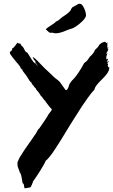

<svg xmlns="http://www.w3.org/2000/svg" viewBox="-20 -929 610 1035"><path d="M394.3 -902.9Q415.2 -918.1 429 -893.3Q442.9 -868.6 443.8 -845.7Q441.9 -828.6 411 -802.9Q380 -777.1 361.9 -773.3Q352.4 -771.4 321 -758.1Q289.5 -746.7 270.5 -750.5Q267.6 -753.3 257.6 -752.4Q247.6 -751.4 245.7 -754.3Q241.9 -757.1 238.1 -760.5Q234.3 -763.8 231.9 -766.2Q229.5 -768.6 226.7 -770.5Q234.3 -780 255.2 -792.4Q276.2 -804.8 281.9 -813.3Q291.4 -815.2 303.3 -826.2Q315.2 -837.1 319 -839Q359 -863.8 363.8 -880Q365.7 -886.7 371 -890Q376.2 -893.3 383.8 -897.1Q391.4 -901 394.3 -902.9ZM563.8 -600 566.7 -599Q566.7 -597.1 563.8 -595.2Q556.2 -586.7 559 -585.7Q563.8 -586.7 562.9 -582.9Q562.9 -581 561.4 -577.6Q560 -574.3 561 -573.3Q562.9 -568.6 564.8 -567.1Q566.7 -565.7 568.1 -566.2Q569.5 -566.7 569.5 -564.8Q569.5 -562.9 568.6 -559Q567.6 -538.1 531.4 -502.9Q493.3 -466.7 489.5 -448.6L490.5 -447.6Q472.4 -428.6 452.9 -401Q433.3 -373.3 421.9 -356.2Q410.5 -339 388.1 -303.3Q365.7 -267.6 359 -257.1Q353.3 -248.6 338.1 -222.9Q322.9 -197.1 308.1 -173.8Q293.3 -150.5 276.7 -124.8Q260 -99 246.2 -82.4Q232.4 -65.7 226.7 -63.8Q225.7 -62.9 227.6 -61H225.7Q223.8 -52.4 198.1 -11Q172.4 30.5 156.2 51.4L158.1 52.4Q156.2 55.2 154.8 58.1Q153.3 61 152.4 65.2Q151.4 69.5 150.5 70.5H148.6Q148.6 78.1 142.9 80.5Q137.1 82.9 128.6 83.8Q120 84.8 116.2 85.7Q111.4 87.6 111 81Q110.5 74.3 108.6 66.7Q106.7 59 101.9 59Q101 54.3 99 41Q97.1 27.6 94.3 16.7Q91.4 5.7 86.7 0L83.8 -8.6Q81 -17.1 77.6 -25.2Q74.3 -33.3 74.3 -35.2Q75.2 -38.1 74.3 -45.7Q73.3 -53.3 75.2 -56.2Q76.2 -57.1 78.6 -63.8Q81 -70.5 83.3 -74.8Q85.7 -79 88.1 -83.8Q90.5 -88.6 92.4 -89.5Q95.2 -95.2 103.8 -108.6Q112.4 -121.9 123.8 -138.1Q135.2 -154.3 146.2 -170Q157.1 -185.7 165.2 -197.6Q173.3 -209.5 174.3 -210.5Q175.2 -211.4 178.6 -218.6Q181.9 -225.7 185.2 -230.5Q188.6 -235.2 191.4 -236.2Q201 -249.5 221 -279.5Q241 -309.5 240 -310.5Q241.9 -314.3 249.5 -323.3Q257.1 -332.4 260 -339Q250.5 -347.6 225.7 -381L224.8 -381.9V-382.9V-383.8H225.7V-384.8Q224.8 -384.8 223.8 -385.7Q223.8 -385.7 223.8 -384.8Q218.1 -389.5 211.4 -399.5Q204.8 -409.5 200 -412.4Q200 -412.4 197.1 -418.1Q194.3 -422.9 189.5 -429Q184.8 -435.2 182.9 -438.1L181 -439L176.2 -444.8L178.1 -445.7Q170.5 -447.6 173.3 -454.3Q169.5 -454.3 169.5 -456.2Q168.6 -455.2 169.5 -454.3Q168.6 -456.2 164.8 -461Q161.9 -462.9 162.9 -463.8Q161.9 -463.8 161.9 -465.2Q161.9 -466.7 161 -466.7Q160 -468.6 153.3 -474.3Q153.3 -474.3 154.3 -475.2L153.3 -476.2H151.4Q151.4 -485.7 143.8 -487.6Q141.9 -490.5 140.5 -492.9Q139 -495.2 137.1 -496.2Q136.2 -498.1 135.2 -500.5Q134.3 -502.9 133.8 -503.8Q133.3 -504.8 132.4 -503.8L125.7 -516.2Q124.8 -517.1 107.6 -540Q104.8 -544.8 101.9 -547.6Q100 -549.5 101.9 -553.3Q97.1 -553.3 97.1 -555.2Q97.1 -558.1 96.2 -559Q95.2 -559 94.8 -559Q94.3 -559 92.4 -558.1Q92.4 -561.9 89 -568.6Q85.7 -575.2 82.9 -576.2Q77.1 -586.7 71.4 -590.5Q41 -627.6 35.7 -636.7Q30.5 -645.7 35.2 -650.5Q37.1 -652.4 39 -653.8Q41 -655.2 42.4 -656.2Q43.8 -657.1 44.8 -659.5Q45.7 -661.9 45.7 -666.7Q45.7 -670.5 46.7 -669.5Q49.5 -667.6 53.3 -672.4Q57.1 -677.1 63.8 -685.2Q70.5 -693.3 70.5 -694.3Q75.2 -699 75.7 -699Q76.2 -699 81 -694.3H85.7Q90.5 -694.3 90.5 -693.3Q92.4 -686.7 98.1 -680Q103.8 -678.1 107.6 -669.5Q111.4 -661 115.7 -653.8Q120 -646.7 125.7 -646.7Q127.6 -645.7 134.8 -633.8Q141.9 -621.9 151.4 -607.1Q161 -592.4 168.6 -587.6V-590.5Q174.3 -583.8 175.2 -582.9Q176.2 -585.7 177.1 -581Q179 -574.3 181.9 -574.3Q181.9 -579 176.2 -585.7Q169.5 -592.4 169.5 -597.1Q171.4 -597.1 173.3 -595.2Q173.3 -597.1 169.5 -600Q166.7 -601.9 161.4 -610Q156.2 -618.1 156.2 -621Q160 -621 170 -612.4Q180 -603.8 191.4 -591.4Q202.9 -579 219.5 -562.4Q236.2 -545.7 249.5 -534.3Q254.3 -529.5 262.4 -521.9Q270.5 -514.3 273.3 -511.4Q275.2 -509.5 282.4 -504.3Q289.5 -499 295.2 -494.3Q301 -489.5 302.9 -486.7Q305.7 -481.9 314.8 -470Q323.8 -458.1 328.6 -450.5Q338.1 -433.3 347.6 -456.2Q348.6 -458.1 350.5 -462.9Q352.4 -466.7 351.4 -468.6Q360 -488.6 376.2 -502.9Q400 -527.6 434.3 -589.5Q440 -593.3 444.8 -597.6Q449.5 -601.9 451.9 -605.2Q454.3 -608.6 459 -615.2Q463.8 -621.9 465.7 -624.8Q472.4 -629.5 481 -640.5Q489.5 -651.4 491.4 -659Q501 -668.6 509.5 -677.1Q512.4 -686.7 523.8 -694.8Q535.2 -702.9 547.6 -703.8Q552.4 -697.1 554.3 -696.2L555.2 -698.1L558.1 -701Q560 -691.4 558.1 -670.5L560 -671.4Q562.9 -675.2 563.8 -676.2Q564.8 -676.2 563.8 -673.8Q562.9 -671.4 561 -668.1Q559 -664.8 559 -662.9L564.8 -665.7Q563.8 -659 551.4 -638.1Q552.4 -637.1 556.2 -641Q559 -643.8 559 -641.9Q559 -640 556.7 -634.8Q554.3 -629.5 554.3 -627.6Q552.4 -621.9 553.3 -618.1Q554.3 -613.3 551.4 -609.5L560 -611.4Q562.9 -613.3 563.8 -611.4L561.9 -609.5Q561 -606.7 559.5 -603.3Q558.1 -600 555.2 -597.1Q556.2 -597.1 557.1 -597.1Q558.1 -597.1 559 -598.1V-593.3Q561 -594.3 561.4 -596.7Q561.9 -599 563.8 -600ZM100 -555.2Q101 -557.1 99 -558.1Q99 -556.2 100 -555.2ZM141.9 -497.1 139 -499 138.1 -501.9 141 -499ZM168.6 -585.7 169.5 -586.7Q171.4 -586.7 169.5 -585.7ZM561 -583.8 560 -581.9Q558.1 -582.9 558.1 -583.8Z"/></svg>

Font: KAZYinfo
Style: Bold
Weight: 700
Designer: emmanuel didier
Foundry: emmanuel didier
Version: Version 001.000